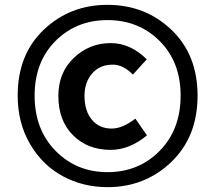

<svg xmlns="http://www.w3.org/2000/svg" viewBox="-20 -763 889 793"><path d="M424 10Q324 10 240 -35Q156 -80 104.5 -167.5Q53 -255 53 -368Q53 -538 161 -640.5Q269 -743 424 -743Q580 -743 688 -640Q796 -537 796 -368Q796 -198 687.5 -94Q579 10 424 10ZM424 -52Q553 -52 639.5 -140Q726 -228 726 -368Q726 -507 639.5 -593.5Q553 -680 424 -680Q295 -680 209 -593.5Q123 -507 123 -368Q123 -228 209.5 -140Q296 -52 424 -52ZM437 -144Q342 -144 281.5 -204.5Q221 -265 221 -367Q221 -463 285 -524Q349 -585 437 -585Q519 -585 586 -518L529 -455Q488 -496 446 -496Q392 -496 360.5 -459.5Q329 -423 329 -367Q329 -305 359.5 -268.5Q390 -232 441 -232Q486 -232 539 -273L587 -204Q515 -144 437 -144Z"/></svg>

Font: Noto Sans Korean Bold
Style: Bold
Weight: 700
Designer: Ryoko NISHIZUKA  (kana & ideographs); Paul D. Hunt (Latin, Greek & Cyrillic); Wenlong ZHANG  (bopomofo); Sandoll Communi
Foundry: Adobe Systems Incorporated
Version: Version 1.000;PS 1;hotconv 1.0.78;makeotf.lib2.5.61930